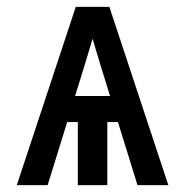

<svg xmlns="http://www.w3.org/2000/svg" viewBox="-20 -540 540 560"><path d="M29 0 201 -520H299L471 0H381L324 -184H293V0H207V-184H176L119 0ZM301 -260 274 -347Q268 -367 262 -387Q256 -407 250 -427Q244 -407 238 -387Q232 -367 226 -347L199 -260Z"/></svg>

Font: Iosevka SS04 Medium
Style: Regular
Weight: 500
Monospace: yes
Designer: Belleve Invis
Foundry: Belleve Invis
Version: Version 19.0.0; ttfautohint (v1.8.4)